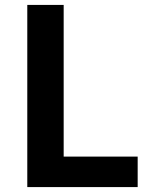

<svg xmlns="http://www.w3.org/2000/svg" viewBox="-20 -761 618 781"><path d="M91 0V-741H239V-124H540V0Z"/></svg>

Font: Noto Sans TC Thin
Style: Bold
Weight: 700
Version: Version 2.004-H2;hotconv 1.0.118;makeotfexe 2.5.65603